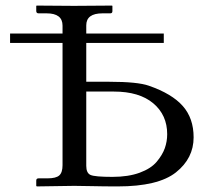

<svg xmlns="http://www.w3.org/2000/svg" viewBox="-20 -666 735 688"><path d="M289.1 -337.9V-71.8Q289.1 -45.9 304.4 -39.1Q319.8 -32.2 382.8 -32.2Q439.9 -32.2 480.5 -47.1Q521 -62 541.5 -86.4Q562 -110.8 570.6 -135Q579.1 -159.2 579.1 -185.1Q579.1 -253.9 529.1 -295.9Q479 -337.9 388.2 -337.9ZM289.1 -512.2V-373H372.1Q473.1 -373 513.2 -358.9Q596.2 -330.1 635 -286.1Q673.8 -242.2 673.8 -173.8Q673.8 -98.6 610.4 -48.3Q546.9 2 401.9 2Q351.1 2 311.5 1Q272 0 246.1 0L111.8 2L109.9 0V-19Q109.9 -26.9 118.2 -26.9H149.9Q180.7 -26.9 192.4 -37.4Q204.1 -47.9 204.1 -74.2V-512.2H16.1V-545.9H204.1V-574.2Q204.1 -618.2 147 -618.2H118.2Q110.4 -618.2 109.9 -626V-645L111.8 -646Q203.6 -645 245.1 -645L380.9 -646L382.8 -645V-626Q382.8 -618.2 375 -618.2H347.2Q289.1 -618.2 289.1 -575.2V-545.9H566.9V-512.2Z"/></svg>

Font: Linux Libertine Capitals
Style: Small Caps
Weight: 400
Designer: Philipp H. Poll
Foundry: Philipp H. Poll
Version: Version 5.1.3